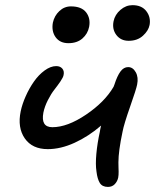

<svg xmlns="http://www.w3.org/2000/svg" viewBox="-20 -756 607 752"><path d="M483.9 -596.2Q453.1 -596.2 435.8 -618.9Q418.5 -641.6 424.8 -672.9Q430.2 -698.7 451.7 -717.3Q473.1 -735.8 499 -735.8Q535.2 -735.8 553.2 -712.2Q571.3 -688.5 565.9 -658.2Q561.5 -635.7 539.8 -616Q518.1 -596.2 483.9 -596.2ZM248 -586.9Q214.8 -586.9 198 -610.1Q181.2 -633.3 187 -667Q192.9 -694.3 212.4 -712.6Q231.9 -731 257.8 -731Q299.3 -731 317.4 -707.5Q335.4 -684.1 329.1 -650.9Q323.7 -623.5 302.7 -605.2Q281.7 -586.9 248 -586.9ZM167 -171.9Q106.4 -171.9 77.1 -213.9Q47.9 -255.9 61 -319.8Q66.9 -348.1 80.6 -378.9Q94.2 -409.7 112.8 -436.3Q131.3 -462.9 154.8 -480Q178.2 -497.1 200.2 -497.1Q215.8 -497.1 224.1 -487.3Q232.4 -477.5 229 -461.9Q227.5 -453.1 216.6 -437Q205.6 -420.9 192.9 -404.8Q180.2 -388.7 167.5 -363.8Q154.8 -338.9 149.9 -314.9Q139.2 -257.8 185.1 -257.8Q244.1 -257.8 317.1 -307.1Q390.1 -356.4 424.8 -416Q425.3 -417.5 426.5 -420.4Q427.7 -423.3 428.2 -424.8Q439 -458.5 451.7 -475.8Q464.4 -493.2 481.9 -493.2Q500.5 -493.2 511.7 -473.1Q522.9 -453.1 517.1 -424.8Q513.7 -406.7 489.5 -337.9Q465.3 -269 460 -240.2Q443.8 -164.1 443.8 -120.1Q443.8 -111.8 444.1 -101.1Q444.3 -90.3 444.6 -84.2Q444.8 -78.1 444.3 -71.5Q443.8 -64.9 442.9 -60.1Q439.5 -44.9 429.2 -34.4Q418.9 -23.9 402.8 -23.9Q380.4 -23.9 370.8 -39.6Q361.3 -55.2 357.9 -84Q353.5 -111.8 357.4 -153.8Q361.3 -195.8 371.1 -240.2Q372.1 -249 376 -264.2Q326.7 -221.7 272.2 -196.8Q217.8 -171.9 167 -171.9Z"/></svg>

Font: Shantell Sans Irregular Bouncy
Style: Italic
Weight: 400
Italic angle: -11.31°
Designer: Stephen Nixon, Anya Danilova, Shantell Martin
Foundry: Arrow Type
Version: Version 1.006;[9816181b4]